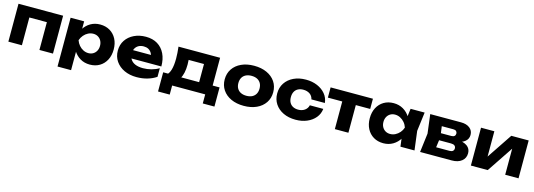

<svg xmlns="http://www.w3.org/2000/svg" viewBox="11 -1610 7788 2798"><g transform="rotate(15 3905.0 -211.5)"><path d="M729.6 -571.4V0H525.2V-512.4L618.8 -419.2H167.2L260.8 -512.4V0H56.4V-571.4Z M842.4 -571.4H1046.8V-407.4L1038.4 -382.6V-223L1046.8 -176V165H842.4ZM981.8 -285.4Q995.4 -377.8 1036.7 -445.5Q1078 -513.2 1142.2 -550.5Q1206.4 -587.8 1286.6 -587.8Q1370.8 -587.8 1434.2 -550Q1497.6 -512.2 1533.3 -444.2Q1569 -376.2 1569 -285.4Q1569 -195.6 1533.3 -127.4Q1497.6 -59.2 1434.2 -21.4Q1370.8 16.4 1286.6 16.4Q1205.8 16.4 1142.1 -21.2Q1078.4 -58.8 1037.2 -126.7Q996 -194.6 981.8 -285.4ZM1362.6 -285.4Q1362.6 -328 1345.1 -361Q1327.6 -394 1296.5 -412.8Q1265.4 -431.6 1225 -431.6Q1184 -431.6 1146.8 -412.8Q1109.6 -394 1081.8 -361Q1054 -328 1039.2 -285.4Q1054 -242.8 1081.8 -210.1Q1109.6 -177.4 1146.8 -158.6Q1184 -139.8 1225 -139.8Q1265.4 -139.8 1296.5 -158.6Q1327.6 -177.4 1345.1 -210.1Q1362.6 -242.8 1362.6 -285.4Z M1991.6 16.4Q1887.8 16.4 1806.3 -21.7Q1724.8 -59.8 1677.8 -128.3Q1630.8 -196.8 1630.8 -287.6Q1630.8 -377.4 1675.9 -444.8Q1721 -512.2 1799.6 -550Q1878.2 -587.8 1977.4 -587.8Q2079.6 -587.8 2152.4 -543.5Q2225.2 -499.2 2264.4 -418.3Q2303.6 -337.4 2303.6 -227.4H1796.4V-350.4H2188.8L2122 -307.4Q2118.4 -350.8 2100.3 -381.2Q2082.2 -411.6 2052.6 -427.7Q2023 -443.8 1982.2 -443.8Q1937.2 -443.8 1904.9 -425.9Q1872.6 -408 1854.9 -376.4Q1837.2 -344.8 1837.2 -303.4Q1837.2 -249.4 1861.5 -211.5Q1885.8 -173.6 1933.2 -153.6Q1980.6 -133.6 2049.6 -133.6Q2112.8 -133.6 2175.4 -150.2Q2238 -166.8 2288.8 -197.2V-67.2Q2229.6 -27.2 2154.5 -5.4Q2079.4 16.4 1991.6 16.4Z M3202.2 -152.2V137H3026.2V0H2527.4V137H2351.4V-152.2H2523.2L2561 -149H2975.2L3009.6 -152.2ZM2470.2 -571.4H3097.8V-38.6H2894.6V-516.4L2988.2 -422.8H2570L2646.4 -497.4Q2660.4 -455.8 2663.1 -419.5Q2665.8 -383.2 2665.8 -353Q2665.8 -214.8 2619.1 -138.4Q2572.4 -62 2487 -62L2404 -131.6Q2481.8 -186.2 2481.8 -393.6Q2481.8 -434.4 2478.8 -479Q2475.8 -523.6 2470.2 -571.4Z M3609.7 16.4Q3500.2 16.4 3417.9 -21.4Q3335.6 -59.2 3289.7 -127.5Q3243.8 -195.8 3243.8 -285.5Q3243.8 -376.2 3289.7 -444.2Q3335.6 -512.2 3418 -550Q3500.4 -587.8 3609.9 -587.8Q3719.4 -587.8 3801.7 -550Q3884 -512.2 3929.9 -444.3Q3975.8 -376.4 3975.8 -285.5Q3975.8 -195.6 3929.9 -127.4Q3884 -59.2 3801.6 -21.4Q3719.2 16.4 3609.7 16.4ZM3609.9 -135.4Q3660.2 -135.4 3695.7 -153.4Q3731.2 -171.4 3750.3 -205.1Q3769.4 -238.9 3769.4 -285.4Q3769.4 -332.8 3750.3 -366.4Q3731.2 -400 3695.7 -418Q3660.2 -436 3609.9 -436Q3560.4 -436 3524.4 -418Q3488.4 -400 3469.3 -366.4Q3450.2 -332.8 3450.2 -285.7Q3450.2 -238.6 3469.3 -205Q3488.4 -171.4 3524.4 -153.4Q3560.4 -135.4 3609.9 -135.4Z M4743.2 -241Q4735 -164.4 4687 -106.4Q4639 -48.4 4562.7 -16Q4486.4 16.4 4391.4 16.4Q4286.2 16.4 4206 -21.7Q4125.8 -59.8 4080.8 -128Q4035.8 -196.2 4035.8 -285.4Q4035.8 -375.2 4080.8 -443.1Q4125.8 -511 4206 -549.4Q4286.2 -587.8 4391.4 -587.8Q4486.4 -587.8 4562.7 -555.4Q4639 -523 4687 -465.3Q4735 -407.6 4743.2 -330H4540.2Q4529.2 -381.4 4489.1 -408.7Q4449 -436 4391.4 -436Q4346.4 -436 4312.5 -418.5Q4278.6 -401 4260.4 -367.4Q4242.2 -333.8 4242.2 -285.4Q4242.2 -237.4 4260.4 -203.9Q4278.6 -170.4 4312.5 -152.9Q4346.4 -135.4 4391.4 -135.4Q4449.4 -135.4 4489.5 -164.3Q4529.6 -193.2 4540.2 -241Z M4982.2 -500.6H5186.6V0H4982.2ZM4765.2 -571.4H5403.6V-417.2H4765.2Z M5971.8 0 5945.6 -205.8 5973.4 -285.4 5945.6 -364 5971.8 -571.4H6183.8L6147.8 -286L6183.8 0ZM6019.6 -285.4Q6006 -194.6 5964.7 -126.7Q5923.4 -58.8 5859.5 -21.2Q5795.6 16.4 5714.8 16.4Q5631.2 16.4 5567.5 -21.4Q5503.8 -59.2 5468.1 -127.4Q5432.4 -195.6 5432.4 -285.4Q5432.4 -376.2 5468.1 -444.2Q5503.8 -512.2 5567.5 -550Q5631.2 -587.8 5714.8 -587.8Q5795.6 -587.8 5859.5 -550.5Q5923.4 -513.2 5965.2 -445.5Q6007 -377.8 6019.6 -285.4ZM5638.8 -285.4Q5638.8 -242.8 5656.3 -210.1Q5673.8 -177.4 5704.9 -158.6Q5736 -139.8 5776.4 -139.8Q5817.8 -139.8 5854.8 -158.6Q5891.8 -177.4 5920.1 -210.1Q5948.4 -242.8 5962.2 -285.4Q5948.4 -328 5920.1 -361Q5891.8 -394 5854.8 -412.8Q5817.8 -431.6 5776.4 -431.6Q5736 -431.6 5704.9 -412.8Q5673.8 -394 5656.3 -361Q5638.8 -328 5638.8 -285.4Z M6268.2 0 6303.8 -286 6268.2 -571.4H6733.4Q6816 -571.4 6865.2 -532.8Q6914.4 -494.2 6914.4 -428.4Q6914.4 -366.4 6864.9 -327.7Q6815.4 -289 6727.6 -280.2L6740.6 -312.6Q6842.2 -308.8 6895.7 -269.9Q6949.2 -231 6949.2 -162Q6949.2 -87.8 6894.3 -43.9Q6839.4 0 6746.4 0ZM6465 -42.8 6386.2 -126.6H6678Q6711.2 -126.6 6727.8 -141.1Q6744.4 -155.6 6744.4 -181.8Q6744.4 -206.4 6726.6 -221.5Q6708.8 -236.6 6670.8 -236.6H6426.2V-342.8H6647Q6678.2 -342.8 6693.9 -356.7Q6709.6 -370.6 6709.6 -394Q6709.6 -417 6695.1 -430.9Q6680.6 -444.8 6650.6 -444.8H6387.2L6465 -528.2L6497.8 -286Z M7034.4 0V-571.4H7235.6V-111.2L7192.4 -125L7491.2 -571.4H7753.4V0H7552.2V-472.6L7595.8 -458.4L7289 0Z"/></g></svg>

Font: Unbounded
Style: Regular
Weight: 400
Designer: Luke Prowse, Jean-Baptiste Morizot, Fátima Lázaro, Florian Runge
Foundry: NaN
Version: Version 1.701;gftools[0.9.28.dev5+ged2979d]